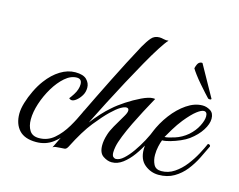

<svg xmlns="http://www.w3.org/2000/svg" viewBox="-89 -744 1103 886"><g transform="rotate(15 463.0 -301.0)"><path d="M145 4Q90 4 63.5 -25Q37 -54 37 -103Q37 -126 46 -156Q55 -186 70 -217Q85 -248 103 -272Q132 -311 167 -332.5Q202 -354 238 -354Q276 -354 292.5 -337.5Q309 -321 309 -299Q309 -278 299 -261.5Q289 -245 276.5 -235Q264 -225 255 -225Q247 -225 241 -231Q249 -241 258 -255Q267 -269 271 -282Q275 -294 275 -306Q275 -332 251 -332Q222 -332 194.5 -308Q167 -284 144.5 -246.5Q122 -209 108.5 -167.5Q95 -126 95 -91Q95 -59 108.5 -38Q122 -17 153 -17Q194 -17 225 -43.5Q256 -70 280 -110.5Q304 -151 322 -193Q326 -193 330 -191.5Q334 -190 334 -184Q314 -134 287 -91Q260 -48 225.5 -22Q191 4 145 4Z M225 8Q267 -78 312.5 -172.5Q358 -267 406 -363Q454 -459 501 -546Q518 -576 532.5 -593Q547 -610 571 -610Q580 -610 592 -607Q604 -604 615 -606Q602 -592 579.5 -557Q557 -522 529.5 -473Q502 -424 471.5 -367.5Q441 -311 411.5 -253.5Q382 -196 357 -146Q377 -172 398 -195Q419 -218 439 -235Q461 -255 494.5 -277Q528 -299 561.5 -315Q595 -331 615 -331Q622 -331 625 -330Q625 -330 614 -310Q603 -290 586.5 -259Q570 -228 552.5 -192Q535 -156 522 -123.5Q509 -91 505 -70Q502 -54 502 -43Q502 -27 508 -21.5Q514 -16 521 -16Q538 -16 557.5 -33.5Q577 -51 596 -78Q615 -105 631.5 -135.5Q648 -166 658 -193Q670 -193 670 -184Q659 -157 642.5 -124.5Q626 -92 605 -63Q584 -34 559 -15Q534 4 506 4Q486 4 465 -10Q444 -24 444 -61Q444 -72 446 -84.5Q448 -97 453 -113Q459 -133 473 -157.5Q487 -182 509 -219Q519 -236 519 -246Q519 -258 507 -258Q497 -258 480 -248Q463 -238 437 -213Q412 -189 375 -143Q338 -97 296 -14Q289 -1 280.5 -0.5Q272 0 258 1Q249 2 240 2.5Q231 3 225 8Z M730 4Q693 4 663.5 -20Q634 -44 634 -93Q634 -134 652.5 -180Q671 -226 701.5 -266.5Q732 -307 769.5 -332.5Q807 -358 845 -358Q864 -358 882 -347Q900 -336 900 -309Q900 -284 881 -254Q862 -224 827 -198Q812 -187 789 -177Q766 -167 743 -160.5Q720 -154 705 -154Q700 -142 695.5 -122Q691 -102 691 -81Q691 -56 701 -36Q711 -16 738 -16Q771 -16 799.5 -35Q828 -54 850.5 -83Q873 -112 889 -142Q905 -172 914 -193Q926 -193 926 -184Q913 -156 896.5 -123Q880 -90 857.5 -61.5Q835 -33 803.5 -14.5Q772 4 730 4ZM712 -172Q726 -172 759 -182.5Q792 -193 819 -216Q845 -239 859 -266.5Q873 -294 873 -313Q873 -335 857 -335Q845 -335 824 -319Q803 -303 772 -265Q753 -241 736 -213Q719 -185 712 -172ZM861 -395Q855 -401 841 -416.5Q827 -432 810.5 -451Q794 -470 781 -487.5Q768 -505 763 -514Q769 -538 777.5 -543.5Q786 -549 793 -547L876 -398Q875 -391 861 -395Z"/></g></svg>

Font: Great Vibes
Style: Regular
Weight: 400
Designer: Robert E. Leuschke, Viktoriya Grabowska, Viviana Monsalve, Eben Sorkin
Foundry: Robert E. Leuschke
Version: Version 1.103; ttfautohint (v1.8.4.7-5d5b)